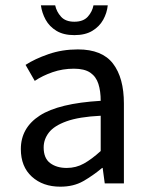

<svg xmlns="http://www.w3.org/2000/svg" viewBox="-20 -683 554 715"><path d="M204.6 12.2Q139.6 12.2 98.6 -25.1Q57.6 -62.5 57.6 -127.9Q57.6 -207 128.2 -252.7Q198.7 -298.3 355 -307.6Q355 -343.8 346.4 -370.6Q337.9 -397.5 316.2 -412.4Q294.4 -427.2 255.4 -427.2Q213.4 -427.2 176 -414.3Q138.7 -401.4 109.4 -381.8L75.2 -441.4Q109.9 -463.9 160.6 -481.4Q211.4 -499 270 -499Q360.4 -499 400.9 -446Q441.4 -393.1 441.4 -297.4V0H370.1L362.3 -57.6H360.4Q325.7 -28.8 289.8 -8.3Q253.9 12.2 204.6 12.2ZM228.5 -57.6Q263.2 -57.6 292.5 -74Q321.8 -90.3 355 -120.6V-252Q273.9 -248 227.5 -231.2Q181.2 -214.4 161.9 -189.2Q142.6 -164.1 142.6 -133.8Q142.6 -93.8 166.7 -75.7Q190.9 -57.6 228.5 -57.6ZM256.8 -552.2Q216.8 -552.2 190.4 -568.1Q164.1 -584 150.1 -609.4Q136.2 -634.8 132.3 -663.1H185.5Q190.4 -639.6 207.3 -620.8Q224.1 -602.1 256.8 -602.1Q290 -602.1 306.9 -620.8Q323.7 -639.6 328.1 -663.1H381.3Q378.4 -634.8 364.3 -609.4Q350.1 -584 323.7 -568.1Q297.4 -552.2 256.8 -552.2Z"/></svg>

Font: Varta Medium
Style: Regular
Weight: 500
Designer: Joana Correia, Viktoriya Grabowska, Eben Sorkin
Foundry: Sorkin Type Co.
Version: Version 1.004